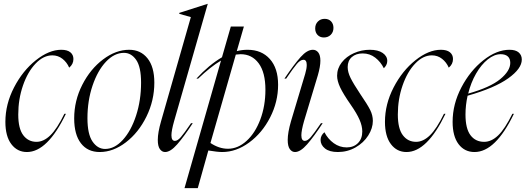

<svg xmlns="http://www.w3.org/2000/svg" viewBox="-20 -779 2735 999"><path d="M299 -520Q330 -520 346 -507Q362 -494 362 -472Q362 -445 340 -427Q328 -455 305 -473Q282 -491 252 -491Q206 -491 165 -448Q124 -405 99.5 -334Q75 -263 75 -183Q75 -110 101 -75.5Q127 -41 170 -41Q207 -41 242 -75Q277 -109 315 -187H323Q227 12 120 12Q70 12 39 -29Q8 -70 8 -145Q8 -237 53 -324Q98 -411 166.5 -465.5Q235 -520 299 -520Z M499 12Q436 12 401 -33.5Q366 -79 366 -163Q366 -255 408 -337.5Q450 -420 516.5 -470Q583 -520 652 -520Q712 -520 747.5 -475.5Q783 -431 783 -349Q783 -256 742 -172.5Q701 -89 635 -38.5Q569 12 499 12ZM527 -4Q576 -4 619 -51Q662 -98 688 -177.5Q714 -257 714 -349Q714 -431 688.5 -467.5Q663 -504 625 -504Q575 -504 531.5 -458Q488 -412 461.5 -333.5Q435 -255 435 -164Q435 -81 461.5 -42.5Q488 -4 527 -4Z M973 -690 913 -707V-712L1060 -759H1061L886 -149Q872 -100 872 -75Q872 -46 890 -46Q904 -46 921 -65.5Q938 -85 974 -138H983Q937 -68 902 -28Q867 12 839 12Q823 12 812 -3Q801 -18 801 -51Q801 -89 818 -148Z M1249 -641 1212 -513Q1239 -520 1268 -520Q1341 -520 1384 -472Q1427 -424 1427 -338Q1427 -249 1385.5 -168Q1344 -87 1276.5 -37.5Q1209 12 1136 12Q1112 12 1064 4L1009 200H940L1130 -464Q1076 -432 1011 -370H1002Q1067 -441 1135 -481L1181 -641ZM1166 -5Q1218 -5 1263 -46Q1308 -87 1334.5 -157.5Q1361 -228 1361 -312Q1361 -402 1326 -449.5Q1291 -497 1232 -497Q1223 -497 1207 -495L1075 -35Q1120 -5 1166 -5Z M1608 -520Q1625 -520 1636 -506Q1647 -492 1647 -463Q1647 -433 1634 -388L1562 -149Q1548 -100 1548 -75Q1548 -46 1566 -46Q1580 -46 1597 -65.5Q1614 -85 1650 -138H1659Q1613 -68 1578 -28Q1543 12 1515 12Q1499 12 1488 -3Q1477 -18 1477 -51Q1477 -89 1494 -148L1568 -395Q1576 -422 1576 -441Q1576 -468 1559 -468Q1543 -468 1525 -447Q1507 -426 1469 -370H1460Q1510 -444 1544 -482Q1578 -520 1608 -520ZM1620 -631Q1620 -653 1634 -667Q1648 -681 1669 -681Q1690 -681 1702.5 -668Q1715 -655 1715 -634Q1715 -612 1701 -598Q1687 -584 1665 -584Q1645 -584 1632.5 -597Q1620 -610 1620 -631Z M1904 -520Q1947 -520 1971 -503.5Q1995 -487 1995 -462Q1995 -450 1989.5 -440Q1984 -430 1977 -424Q1961 -457 1932.5 -479Q1904 -501 1867 -501Q1832 -501 1810.5 -482Q1789 -463 1789 -430Q1789 -404 1804 -373.5Q1819 -343 1855 -289Q1892 -235 1906 -207Q1920 -179 1920 -150Q1920 -112 1896 -74Q1872 -36 1830 -12Q1788 12 1738 12Q1694 12 1671 -6.5Q1648 -25 1648 -51Q1648 -74 1668 -91Q1686 -56 1716.5 -34Q1747 -12 1784 -12Q1820 -12 1842.5 -34.5Q1865 -57 1865 -95Q1865 -123 1851 -155.5Q1837 -188 1805 -234Q1766 -290 1750 -324Q1734 -358 1734 -385Q1734 -423 1758 -454Q1782 -485 1821.5 -502.5Q1861 -520 1904 -520Z M2274 -520Q2305 -520 2321 -507Q2337 -494 2337 -472Q2337 -445 2315 -427Q2303 -455 2280 -473Q2257 -491 2227 -491Q2181 -491 2140 -448Q2099 -405 2074.5 -334Q2050 -263 2050 -183Q2050 -110 2076 -75.5Q2102 -41 2145 -41Q2182 -41 2217 -75Q2252 -109 2290 -187H2298Q2202 12 2095 12Q2045 12 2014 -29Q1983 -70 1983 -145Q1983 -237 2028 -324Q2073 -411 2141.5 -465.5Q2210 -520 2274 -520Z M2631 -520Q2663 -520 2679 -506Q2695 -492 2695 -469Q2695 -422 2624.5 -371.5Q2554 -321 2413 -281Q2402 -232 2402 -183Q2402 -110 2428 -75.5Q2454 -41 2499 -41Q2537 -41 2572 -74.5Q2607 -108 2646 -187H2654Q2558 12 2449 12Q2397 12 2366 -29Q2335 -70 2335 -145Q2335 -237 2380.5 -324Q2426 -411 2495 -465.5Q2564 -520 2631 -520ZM2635 -452Q2635 -474 2622 -485.5Q2609 -497 2585 -497Q2552 -497 2518 -470Q2484 -443 2457 -396Q2430 -349 2416 -292Q2530 -324 2582.5 -367Q2635 -410 2635 -452Z"/></svg>

Font: Nyght Serif Light Italic
Style: Regular
Weight: 300
Italic angle: -16°
Designer: Maksym Kobuzan
Version: Version 0.410